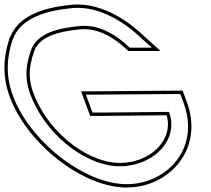

<svg xmlns="http://www.w3.org/2000/svg" viewBox="-187 -803 942 858"><path d="M266.4 -300H226.4L196.9 -380H236.9L618.8 -383L633.5 -343C710.2 -135 552.7 21 378.4 20C200.4 20 -32.4 -153 -119.1 -350C-163 -450 -159.7 -536 -130.9 -626H-129.9C-96.6 -723 21.2 -756 136.1 -767H137.1C269.7 -779 389.5 -682 420.8 -654L491.4 -590H392.4L374.5 -606C345.9 -632 267.7 -695 172.6 -687C63.3 -677 -21.4 -652 -48.5 -579C-76 -499 -77.5 -438 -41.3 -356C33 -187 206.2 -59 348.9 -60C495.9 -60 615.1 -176 568.3 -303ZM266.4 -285 557.5 -287.9C561.8 -273.3 563.5 -260.6 563.6 -247.4C564 -155.1 468.5 -75 348.8 -75C214.3 -74.1 44.8 -197.4 -27.6 -362.1C-62.4 -440.9 -61 -496.6 -34.4 -574C-11.1 -636.8 64.6 -662 174 -672.1C261.6 -679.4 336.5 -620.3 364.5 -594.9L386.7 -575H530.3L430.9 -665.1C398.5 -694 275.8 -793.9 136.5 -782H135.4L134.7 -781.9C22.8 -771.2 -98.4 -740.2 -140.2 -641H-141.8L-145.1 -630.6C-174.7 -538.1 -178.2 -447.4 -132.8 -344C-44 -142.1 192.2 35 378.3 35C415.4 35.2 451.8 28.7 485.6 16.3C618.8 -32.7 711.8 -174.1 647.6 -348.2L629.2 -398.1L236.8 -395H175.3L215.9 -285Z"/></svg>

Font: Nordica Plus
Style: NordicaClassicLightOpOblOl
Weight: 300
Version: Version 1.01